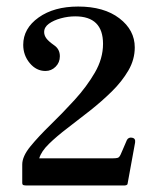

<svg xmlns="http://www.w3.org/2000/svg" viewBox="-20 -758 487 587"><path d="M62 -191Q61 -191 60 -191Q56 -191 52 -192Q48 -193 48 -199V-255Q48 -280 73 -310.5Q98 -341 135 -377Q172 -413 208.5 -453Q245 -493 270 -536Q295 -579 295 -624Q295 -708 210 -708Q188 -708 166 -702Q144 -696 129.5 -685.5Q115 -675 115 -660Q115 -650 121.5 -641Q128 -632 145 -620Q163 -608 163 -586Q163 -567 150 -554Q137 -541 119 -541Q91 -541 71 -565Q51 -589 51 -621Q51 -671 98 -704.5Q145 -738 219 -738Q298 -738 345 -702Q392 -666 392 -613Q392 -576 372.5 -542.5Q353 -509 322 -478.5Q291 -448 255.5 -420Q220 -392 186.5 -366.5Q153 -341 129.5 -318Q106 -295 100 -274H323Q324 -274 326 -274Q335 -274 340 -275.5Q345 -277 349 -286Q351 -291 354 -297.5Q357 -304 368 -330Q373 -339 384 -337Q395 -335 393 -322L370 -196Q369 -190 355 -191Q351 -191 349 -191Z"/></svg>

Font: Zen Antique
Style: Regular
Weight: 400
Designer: Yoshimichi Ohira
Foundry: Positype
Version: Version 1.001